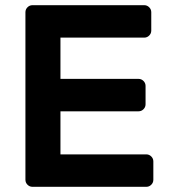

<svg xmlns="http://www.w3.org/2000/svg" viewBox="-20 -720 657 740"><path d="M213 -291V-125H544C551.3 -125 557.7 -122.3 563 -117C568.3 -111.7 571 -105.3 571 -98V-27C571 -19.7 568.3 -13.3 563 -8C557.7 -2.7 551.3 0 544 0H105C97.7 0 91.3 -2.7 86 -8C80.7 -13.3 78 -19.7 78 -27V-673C78 -680.3 80.7 -686.7 86 -692C91.3 -697.3 97.7 -700 105 -700H536C543.3 -700 549.7 -697.3 555 -692C560.3 -686.7 563 -680.3 563 -673V-602C563 -594.7 560.3 -588.3 555 -583C549.7 -577.7 543.3 -575 536 -575H213V-416H514C521.3 -416 527.7 -413.3 533 -408C538.3 -402.7 541 -396.3 541 -389V-318C541 -310.7 538.3 -304.3 533 -299C527.7 -293.7 521.3 -291 514 -291Z"/></svg>

Font: Rubik
Style: Regular
Weight: 500
Designer: Hubert & Fischer
Foundry: Hubert & Fischer
Version: Version 1.100